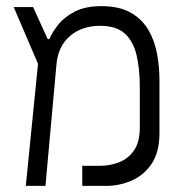

<svg xmlns="http://www.w3.org/2000/svg" viewBox="-20 -609 626 629"><path d="M64.5 0 104.5 -399.9 24.9 -585.9H88.4L136.2 -481H141.6Q151.9 -504.9 172.1 -529.8Q192.4 -554.7 226.8 -571.8Q261.2 -588.9 312 -588.9Q370.1 -588.9 407.5 -567.9Q444.8 -546.9 465.6 -511.7Q486.3 -476.6 494.4 -433.6Q502.4 -390.6 502.4 -346.7V-172.9Q502.4 -110.4 476.6 -72.3Q450.7 -34.2 410.6 -17.1Q370.6 0 328.6 0H249.5V-65.9H309.6Q338.9 -65.9 368.4 -76.7Q397.9 -87.4 418 -114.7Q438 -142.1 438 -191.4V-324.2Q438 -382.8 427.5 -428Q417 -473.1 389.2 -498.8Q361.3 -524.4 308.1 -524.4Q248.5 -524.4 209.5 -491.2Q170.4 -458 165 -398.4L128.9 0Z"/></svg>

Font: Cascadia Code NF Light
Style: Regular
Weight: 300
Monospace: yes
Designer: Aaron Bell
Foundry: Saja Typeworks
Version: Version 2404.023; ttfautohint (v1.8.4)